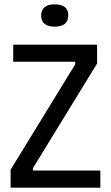

<svg xmlns="http://www.w3.org/2000/svg" viewBox="-20 -866 513 886"><path d="M29 0V-83L327 -569V-581H41V-660H428V-573L132 -90V-79H443V0ZM232 -743Q201 -743 185.5 -756Q170 -769 170 -794Q170 -820 186 -833Q202 -846 232 -846Q264 -846 279.5 -833Q295 -820 295 -795Q295 -769 279 -756Q263 -743 232 -743Z"/></svg>

Font: Bricolage Grotesque SemiCondensed
Style: Regular
Weight: 400
Width: 4
Designer: Mathieu Triay
Foundry: Atelier Triay
Version: Version 1.001;gftools[0.9.33.dev8+g029e19f]